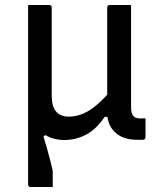

<svg xmlns="http://www.w3.org/2000/svg" viewBox="-20 -552 640 772"><path d="M177 -532Q188 -532 188 -521V-168Q188 -123 206 -103Q224 -83 256 -83Q294 -83 330.5 -103Q367 -123 411 -171V-521Q411 -532 422 -532H507V-120Q507 -96 516 -86Q524 -76 541 -76H565V-1Q565 10 554 10H531Q480 10 449 -14.5Q418 -39 412 -82H401Q366 -31 325 -10Q284 11 239 11Q196 11 162 -9L155 -3Q173 57 182.5 95Q192 133 192 135V200H104Q93 200 93 189V-532Z"/></svg>

Font: Recursive Mn Lnr St
Style: Regular
Weight: 400
Monospace: yes
Version: Version 1.079;hotconv 1.0.112;makeotfexe 2.5.65598; ttfautoh